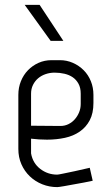

<svg xmlns="http://www.w3.org/2000/svg" viewBox="-20 -756 447 785"><path d="M225 -241H227Q245 -241 260 -248.5Q275 -256 286 -268.5Q297 -281 303.5 -297Q310 -313 310 -331V-373Q310 -397 301 -413.5Q292 -430 277.5 -440Q263 -450 243.5 -454.5Q224 -459 203 -459Q184 -459 166.5 -453Q149 -447 136 -436Q123 -425 115 -409Q107 -393 107 -373V-242ZM55 -368Q55 -398 65.5 -424Q76 -450 94.5 -469Q113 -488 137.5 -499Q162 -510 191 -510H225Q253 -510 278 -499Q303 -488 322 -469Q341 -450 351.5 -424Q362 -398 362 -368V-335Q362 -293 347 -264.5Q332 -236 306 -218Q280 -200 245.5 -192.5Q211 -185 172 -185Q156 -185 140 -186Q124 -187 107 -189V-129Q114 -89 144.5 -65.5Q175 -42 214 -42Q218 -42 239.5 -46.5Q261 -51 285 -56Q313 -62 347 -70L359 -17Q322 -9 292 -4Q266 1 242.5 5Q219 9 214 9Q182 9 153 -2.5Q124 -14 102 -35Q80 -56 67.5 -84.5Q55 -113 55 -147ZM187 -589 81 -736H142L239 -589Z"/></svg>

Font: Marvel
Style: Regular
Weight: 400
Designer: Carolina Trebol
Foundry: Carolina Trebol
Version: Version 1.001